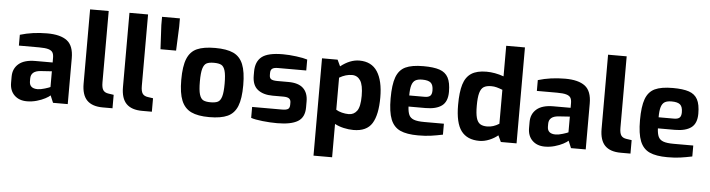

<svg xmlns="http://www.w3.org/2000/svg" viewBox="-55 -1023 5628 1521"><g transform="rotate(5 2759.5 -263.0)"><path d="M34 -130V-178Q34 -242 78.5 -280Q123 -318 211 -318H348V-355Q348 -382 339 -397.5Q330 -413 305 -420.5Q280 -428 231 -428H70V-514Q169 -544 285 -544Q391 -544 443.5 -504Q496 -464 496 -365V0H379L355 -57Q344 -46 316 -31Q288 -16 249.5 -5Q211 6 171 6Q109 6 71.5 -30.5Q34 -67 34 -130ZM348 -123V-248L258 -242Q182 -236 182 -176V-154Q182 -97 248 -97Q271 -97 305 -107.5Q339 -118 348 -123Z M607 -173V-763H755V-195Q755 -152 768 -133.5Q781 -115 811 -111L852 -105V2H775Q690 2 648.5 -40.5Q607 -83 607 -173Z M920 -173V-763H1068V-195Q1068 -152 1081 -133.5Q1094 -115 1124 -111L1165 -105V2H1088Q1003 2 961.5 -40.5Q920 -83 920 -173Z M1180 -687V-754H1322V-687L1314 -497H1190Z M1375 -270Q1375 -379 1399.5 -438.5Q1424 -498 1477 -521.5Q1530 -545 1621 -545Q1713 -545 1766 -520.5Q1819 -496 1843.5 -436.5Q1868 -377 1868 -270Q1868 -163 1844 -103.5Q1820 -44 1767 -19.5Q1714 5 1621 5Q1530 5 1477 -20.5Q1424 -46 1399.5 -105.5Q1375 -165 1375 -270ZM1720 -270Q1720 -339 1710 -372.5Q1700 -406 1680 -416.5Q1660 -427 1621 -427Q1583 -427 1563 -416.5Q1543 -406 1533 -372.5Q1523 -339 1523 -270Q1523 -201 1533 -167.5Q1543 -134 1563 -123.5Q1583 -113 1621 -113Q1660 -113 1680 -123.5Q1700 -134 1710 -167.5Q1720 -201 1720 -270Z M1953 -18V-105H2191Q2224 -105 2238 -114Q2252 -123 2252 -149V-166Q2252 -187 2238.5 -197.5Q2225 -208 2191 -208H2107Q2032 -208 1988 -242.5Q1944 -277 1944 -354V-385Q1944 -465 1992.5 -503.5Q2041 -542 2160 -542Q2209 -542 2267 -534.5Q2325 -527 2355 -517V-430H2130Q2099 -430 2085 -420Q2071 -410 2071 -385V-369Q2071 -344 2086 -335.5Q2101 -327 2136 -327H2222Q2302 -327 2340.5 -290.5Q2379 -254 2379 -186V-138Q2379 -59 2325 -26.5Q2271 6 2161 6Q2106 6 2045.5 -0.5Q1985 -7 1953 -18Z M2471 -537H2595L2619 -486Q2694 -545 2768 -545Q2865 -545 2911.5 -473Q2958 -401 2958 -268Q2958 -130 2915.5 -61.5Q2873 7 2768 7Q2730 7 2690.5 -2Q2651 -11 2619 -28V237H2471ZM2810 -268Q2810 -354 2786 -390Q2762 -426 2720 -426Q2670 -426 2619 -396V-141Q2638 -129 2665.5 -122Q2693 -115 2720 -115Q2761 -115 2785.5 -148.5Q2810 -182 2810 -268Z M3040 -268Q3040 -378 3062 -437.5Q3084 -497 3134.5 -521Q3185 -545 3277 -545Q3359 -545 3406 -529Q3453 -513 3474.5 -473Q3496 -433 3496 -360Q3496 -282 3451.5 -249Q3407 -216 3322 -216H3187Q3189 -173 3200 -149.5Q3211 -126 3239 -115.5Q3267 -105 3321 -105H3478V-18Q3425 -7 3382 -1Q3339 5 3282 5Q3191 5 3139 -19Q3087 -43 3063.5 -102Q3040 -161 3040 -268ZM3307 -304Q3338 -304 3351.5 -316.5Q3365 -329 3365 -359Q3365 -403 3345 -420.5Q3325 -438 3277 -438Q3242 -438 3222.5 -426.5Q3203 -415 3194 -386Q3185 -357 3185 -304Z M3577 -263Q3577 -365 3595.5 -426Q3614 -487 3658 -516Q3702 -545 3779 -545Q3845 -545 3916 -520V-763H4065V0H3940L3916 -51Q3888 -27 3848 -10.5Q3808 6 3769 6Q3672 6 3624.5 -57Q3577 -120 3577 -263ZM3916 -143V-413Q3890 -423 3869.5 -428.5Q3849 -434 3827 -434Q3788 -434 3766.5 -420.5Q3745 -407 3735 -371.5Q3725 -336 3725 -270Q3725 -207 3734.5 -173.5Q3744 -140 3764.5 -126.5Q3785 -113 3821 -113Q3869 -113 3916 -143Z M4153 -130V-178Q4153 -242 4197.5 -280Q4242 -318 4330 -318H4467V-355Q4467 -382 4458 -397.5Q4449 -413 4424 -420.5Q4399 -428 4350 -428H4189V-514Q4288 -544 4404 -544Q4510 -544 4562.5 -504Q4615 -464 4615 -365V0H4498L4474 -57Q4463 -46 4435 -31Q4407 -16 4368.5 -5Q4330 6 4290 6Q4228 6 4190.5 -30.5Q4153 -67 4153 -130ZM4467 -123V-248L4377 -242Q4301 -236 4301 -176V-154Q4301 -97 4367 -97Q4390 -97 4424 -107.5Q4458 -118 4467 -123Z M4726 -173V-763H4874V-195Q4874 -152 4887 -133.5Q4900 -115 4930 -111L4971 -105V2H4894Q4809 2 4767.5 -40.5Q4726 -83 4726 -173Z M5023 -268Q5023 -378 5045 -437.5Q5067 -497 5117.5 -521Q5168 -545 5260 -545Q5342 -545 5389 -529Q5436 -513 5457.5 -473Q5479 -433 5479 -360Q5479 -282 5434.5 -249Q5390 -216 5305 -216H5170Q5172 -173 5183 -149.5Q5194 -126 5222 -115.5Q5250 -105 5304 -105H5461V-18Q5408 -7 5365 -1Q5322 5 5265 5Q5174 5 5122 -19Q5070 -43 5046.5 -102Q5023 -161 5023 -268ZM5290 -304Q5321 -304 5334.5 -316.5Q5348 -329 5348 -359Q5348 -403 5328 -420.5Q5308 -438 5260 -438Q5225 -438 5205.5 -426.5Q5186 -415 5177 -386Q5168 -357 5168 -304Z"/></g></svg>

Font: Exo
Style: Bold
Weight: 700
Designer: Natanael Gama
Foundry: Natanael Gama
Version: Version 1.500; ttfautohint (v1.6)